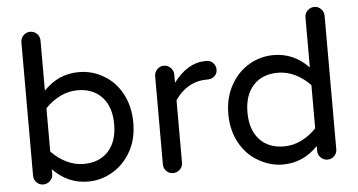

<svg xmlns="http://www.w3.org/2000/svg" viewBox="-50 -809 1693 908"><g transform="rotate(-5 796.0 -354.5)"><path d="M167 -62.5V-39.1Q167 -20.5 153.3 -7.3Q139.6 5.9 121.1 5.9Q102.5 5.9 89.4 -7.3Q76.2 -20.5 76.2 -39.1V-672.9Q76.2 -691.4 89.4 -705.1Q102.5 -718.8 121.1 -718.8Q140.6 -718.8 153.8 -705.6Q167 -692.4 167 -672.9V-435.5Q237.3 -508.8 333 -508.8Q396.5 -508.8 448.2 -478.5Q504.9 -447.3 537.6 -386.7Q570.3 -326.2 570.3 -249Q570.3 -168.9 537.1 -111.3Q503.9 -52.7 449.7 -21Q395.5 10.7 333 10.7Q237.3 10.7 167 -62.5ZM479.5 -249Q479.5 -331.1 437 -377.4Q394.5 -423.8 320.3 -423.8Q277.3 -423.8 237.8 -404.3Q198.2 -384.8 167 -351.6V-146.5Q198.2 -113.3 237.8 -93.8Q277.3 -74.2 320.3 -74.2Q394.5 -74.2 437 -120.6Q479.5 -167 479.5 -249Z M692.4 -39.1V-458Q692.4 -476.6 705.6 -490.2Q718.8 -503.9 737.3 -503.9Q755.9 -503.9 769.5 -490.2Q783.2 -476.6 783.2 -458V-418.9Q850.6 -508.8 935.5 -508.8H940.4Q959 -508.8 971.7 -495.6Q984.4 -482.4 984.4 -463.9Q984.4 -445.3 971.2 -433.1Q958 -420.9 938.5 -420.9H933.6Q887.7 -420.9 849.1 -398.9Q810.5 -377 783.2 -335.9V-39.1Q783.2 -20.5 769.5 -7.3Q755.9 5.9 737.3 5.9Q718.8 5.9 705.6 -7.3Q692.4 -20.5 692.4 -39.1Z M1144.5 -20.5Q1087.9 -51.8 1054.7 -111.8Q1021.5 -171.9 1021.5 -249Q1021.5 -328.1 1055.7 -387.7Q1088.9 -446.3 1142.6 -477.5Q1196.3 -508.8 1258.8 -508.8Q1354.5 -508.8 1424.8 -435.5V-672.9Q1424.8 -692.4 1438.5 -705.6Q1452.1 -718.8 1470.7 -718.8Q1489.3 -718.8 1502.4 -705.1Q1515.6 -691.4 1515.6 -672.9V-39.1Q1515.6 -20.5 1502.4 -7.3Q1489.3 5.9 1470.7 5.9Q1452.1 5.9 1438.5 -7.3Q1424.8 -20.5 1424.8 -39.1V-62.5Q1354.5 10.7 1258.8 10.7Q1199.2 10.7 1144.5 -20.5ZM1424.8 -146.5V-351.6Q1393.6 -384.8 1354 -404.3Q1314.5 -423.8 1271.5 -423.8Q1197.3 -423.8 1154.8 -377.4Q1112.3 -331.1 1112.3 -249Q1112.3 -167 1154.8 -120.6Q1197.3 -74.2 1271.5 -74.2Q1314.5 -74.2 1354 -93.8Q1393.6 -113.3 1424.8 -146.5Z"/></g></svg>

Font: jf-openhuninn-1.0
Style: Regular
Weight: 400
Designer: [Kosugi Maru]
      Designed by Motoya company      

      [Varela Round]
      Joe Prince(Latin component); Avraham Co
Foundry: justfont CO.,LTD.
Version: 1.0